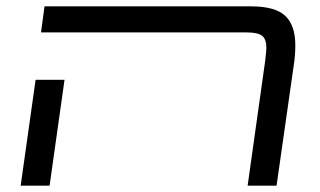

<svg xmlns="http://www.w3.org/2000/svg" viewBox="-20 -584 1006 604"><path d="M814 -391Q818 -425 818 -433Q818 -461 804.5 -471.5Q791 -482 756 -482H109L120 -564H770Q846 -564 877.5 -534Q909 -504 909 -442Q909 -412 905 -385L850 0H759ZM92 -333H183L136 0H45Z"/></svg>

Font: FiraGO
Style: Italic
Weight: 400
Italic angle: -8°
Designer: bBox Type GmbH
Foundry: bBox Type GmbH
Version: Version 1.001